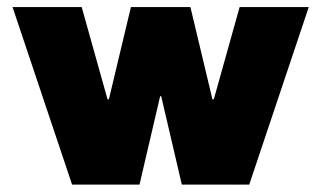

<svg xmlns="http://www.w3.org/2000/svg" viewBox="-20 -524 912 545"><path d="M15.6 -503.9H211.9L285.2 -242.2H289.1L351.6 -503.9H520.5L583 -242.2H586.9L660.2 -503.9H856.4L687.5 0H640.6V1L640.1 0H496.1L437.5 -251H434.6L376 0H184.6Z"/></svg>

Font: Wanted Sans ExtraBlack
Style: Regular
Weight: 900
Designer: Original Design by Kil Hyung-jin and Kang Hanbin, Wanted Lab, Inc; Hangeul from Source Han Sans by Jang Soo-young and Ka
Foundry: Wanted Lab, Inc.
Version: Version 1.001